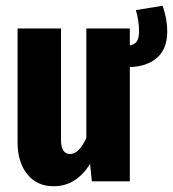

<svg xmlns="http://www.w3.org/2000/svg" viewBox="-20 -630 601 667"><path d="M561 -521Q561 -461 526.5 -430Q492 -399 431 -397V0H299L293 -61Q245 17 166 17Q108 17 74.5 -25Q41 -67 41 -136V-531H192V-142Q192 -119 200 -107Q208 -95 223 -95Q255 -95 280 -151V-531H431V-472Q449 -476 456 -487.5Q463 -499 463 -521Q463 -558 452 -595L545 -610Q561 -564 561 -521Z"/></svg>

Font: Fira Sans Extra Condensed
Style: Bold
Weight: 700
Width: 1
Designer: Carrois Corporate & Edenspiekermann AG
Foundry: Carrois Corporate GbR & Edenspiekermann AG
Version: Version 4.203